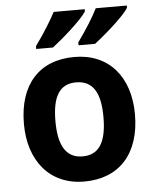

<svg xmlns="http://www.w3.org/2000/svg" viewBox="-54 -812 701 868"><g transform="rotate(-5 296.0 -378.0)"><path d="M129 -606H205C251 -641 341 -720 363 -756V-766H222C207 -736 167 -670 129 -619ZM321 -606H396C462 -657 537 -726 554 -756V-766H413C395 -729 362 -676 321 -619ZM294 10C454 10 548 -96 548 -273C548 -443 454 -555 297 -555C137 -555 44 -451 44 -273C44 -107 136 10 294 10ZM296 -104C218 -104 187 -167 187 -273C187 -380 217 -440 295 -440C374 -440 405 -380 405 -273C405 -161 372 -104 296 -104Z"/></g></svg>

Font: Kathrein 75 Bold
Style: Regular
Weight: 700
Designer: Lazydogs Typefoundry, based on Open Sans by Ascender Corporation
Foundry: Lazydogs Typefoundry
Version: Version 1.003;PS 001.003;hotconv 1.0.88;makeotf.lib2.5.64775